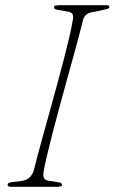

<svg xmlns="http://www.w3.org/2000/svg" viewBox="-20 -720 442 740"><path d="M149 -63Q145 -45 149 -35Q153 -25 169.5 -23L202.5 -18Q211.5 -17 215.2 -14.5Q219 -12 219 -7Q219 -3.5 213.5 -1.8Q208 0 201.5 0H24Q15.5 0 12.5 -2Q9.5 -4 9.5 -8Q9 -12 13 -14.5Q17 -17 27 -18L62.5 -22.5Q81.5 -25 92.8 -35Q104 -45 110 -62Q115 -83.5 124.5 -119Q134 -154.5 146.5 -199.8Q159 -245 172.8 -294.5Q186.5 -344 200.2 -394.5Q214 -445 226 -491.5Q238 -538 247 -576.2Q256 -614.5 260 -640Q264 -656 260 -664.5Q256 -673 240.5 -675.5L205.5 -681.5Q195 -683 191.5 -685.5Q188 -688 188 -693Q188 -697 194.5 -698.5Q201 -700 214 -700H387.5Q395.5 -700 398.5 -698.8Q401.5 -697.5 401.5 -694Q401.5 -689 397 -687Q392.5 -685 380.5 -682.5L341.5 -674Q324.5 -672 314.5 -665Q304.5 -658 300.5 -644.5Q294 -617.5 283.5 -578.2Q273 -539 259.8 -491.5Q246.5 -444 232.5 -392.8Q218.5 -341.5 205 -291.5Q191.5 -241.5 180 -197Q168.5 -152.5 160.5 -117.8Q152.5 -83 149 -63Z"/></svg>

Font: Fraunces Thin
Style: Italic
Weight: 250
Italic angle: -16°
Version: Version 1.000;[b76b70a41]